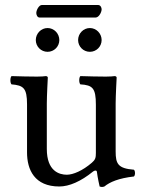

<svg xmlns="http://www.w3.org/2000/svg" viewBox="-20 -735 571 767"><path d="M217 10C256 10 303 -10 352 -50C357 -54 366 -56 367 -49C370 -24 378 10 378 10C386 13 391 12 397 10C419 -8 454 -23 515 -30C521 -36 521 -51 515 -57C451 -62 442 -81 442 -130V-322C442 -352 446 -425 446 -425C446 -428 443 -431 438 -431C433 -430 418 -429 403 -429C371 -429 335 -430 301 -431C295 -425 295 -404 301 -398C350 -395 363 -383 363 -317V-124C363 -105 361 -97 347 -85C310 -53 272 -37 247 -37C217 -37 167 -51 167 -140V-322C167 -352 171 -425 171 -425C171 -428 168 -431 163 -431C158 -430 143 -429 128 -429C96 -429 60 -430 26 -431C20 -425 20 -404 26 -398C74 -394 88 -383 88 -318V-126C88 -57 118 10 217 10ZM362 -665C375 -665 386 -686 386 -698C386 -704 382 -715 372 -715H147C136 -715 125 -695 125 -683C125 -676 129 -665 138 -665ZM123 -575C123 -549 144 -528 170 -528C196 -528 217 -549 217 -575C217 -601 196 -623 170 -623C144 -623 123 -601 123 -575ZM292 -575C292 -549 313 -528 339 -528C365 -528 386 -549 386 -575C386 -601 365 -623 339 -623C313 -623 292 -601 292 -575Z"/></svg>

Font: Libertinus Serif
Style: Regular
Weight: 400
Designer: Philipp H. Poll, Khaled Hosny
Foundry: Caleb Maclennan
Version: Version 7.050;RELEASE